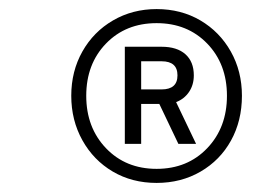

<svg xmlns="http://www.w3.org/2000/svg" viewBox="-20 -709 586 423"><path d="M137 -498Q137 -552 161.5 -595.5Q186 -639 229 -664Q272 -689 325 -689Q379 -689 421.5 -664Q464 -639 488.5 -595.5Q513 -552 513 -498Q513 -443 489 -399.5Q465 -356 422 -331Q379 -306 325 -306Q271 -306 228.5 -331Q186 -356 161.5 -400Q137 -444 137 -498ZM480 -498Q480 -568 436.5 -613Q393 -658 325 -658Q257 -658 213.5 -613Q170 -568 170 -498Q170 -428 213.5 -382.5Q257 -337 325 -337Q393 -337 436.5 -382.5Q480 -428 480 -498ZM255 -606H336Q370 -606 388.5 -589.5Q407 -573 407 -543Q407 -522 396.5 -506.5Q386 -491 368 -484L412 -392H373L331 -480H291V-392H255ZM336 -512Q371 -512 371 -543Q371 -574 336 -574H291V-512Z"/></svg>

Font: D-DIN
Style: DIN-Italic
Weight: 400
Italic angle: -12°
Designer: Charles Nix
Foundry: Datto Inc.
Version: Version 1.00